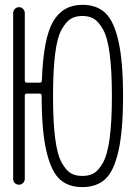

<svg xmlns="http://www.w3.org/2000/svg" viewBox="-20 -760 540 790"><path d="M365.7 -683.1Q346.7 -694.3 318.8 -694.3Q291 -694.3 272 -683.1Q252.9 -671.9 234.4 -640.1Q215.8 -608.4 207 -539.1Q198.2 -469.7 198.2 -364.7Q198.2 -259.8 207 -190.9Q215.8 -122.1 234.4 -89.8Q252.9 -57.6 272 -46.9Q291 -36.1 318.8 -36.1Q346.7 -36.1 365.7 -46.9Q384.8 -57.6 403.3 -89.8Q421.9 -122.1 431.2 -190.9Q440.4 -259.8 440.4 -364.7Q440.4 -469.7 431.2 -539.1Q421.9 -608.4 403.3 -640.1Q384.8 -671.9 365.7 -683.1ZM34.2 -24.4V-706.1Q34.2 -715.8 41 -723.1Q47.9 -730.5 58.1 -730.5Q68.4 -730.5 75.2 -723.1Q82 -715.8 82 -706.1V-428.7Q82 -419.9 90.8 -419.9H143.6Q151.4 -419.9 152.3 -428.7Q158.2 -601.6 198.2 -670.9Q238.3 -740.2 319.3 -740.2Q377 -740.2 412.6 -707.5Q448.2 -674.8 467.3 -591.3Q486.3 -507.8 486.3 -364.7Q486.3 -221.7 467.3 -138.2Q448.2 -54.7 412.6 -22.5Q377 9.8 318.8 9.8Q260.7 9.8 225.6 -22.5Q190.4 -54.7 170.9 -138.2Q151.4 -221.7 151.4 -365.2V-366.2Q151.4 -375 142.6 -375H90.8Q82 -375 82 -366.2V-24.4Q82 -14.6 75.2 -7.3Q68.4 0 58.1 0Q47.9 0 41 -6.8Q34.2 -13.7 34.2 -24.4Z"/></svg>

Font: Rounded-X Mgen+ 2m light
Style: Regular
Weight: 200
Designer: [Source Han Sans]
Ryoko NISHIZUKA  (kana & ideographs); Paul D. Hunt (Latin, Greek & Cyrillic); Wenlong ZHANG  (bopomofo
Version: Version 1.059.20150602